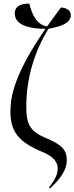

<svg xmlns="http://www.w3.org/2000/svg" viewBox="-20 -823 408 1052"><path d="M254 209C312 157 346 106 346 56C346 -1 320 -30 231 -67C144 -103 124 -143 124 -238C124 -404 174 -549 245 -665C335 -681 368 -705 368 -740C368 -767 344 -780 314 -782C286 -745 261 -710 238 -678C181 -688 155 -743 141 -803C108 -804 61 -797 61 -749C61 -685 143 -665 229 -665C61 -421 37 -297 37 -212C37 -99 85 -44 211 9C254 27 296 53 296 99C296 129 286 157 248 204Z"/></svg>

Font: Noto Serif Display ExtraCondensed
Style: Regular
Weight: 400
Width: 2
Designer: Monotype Design Team
Foundry: Monotype Imaging Inc.
Version: Version 2.009